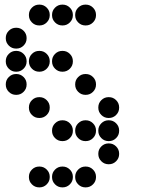

<svg xmlns="http://www.w3.org/2000/svg" viewBox="-20 -715 640 830"><path d="M149 -695Q131 -695 118 -682Q105 -669 105 -651V-649Q105 -631 118 -618Q131 -605 149 -605H151Q169 -605 182 -618Q195 -631 195 -649V-651Q195 -669 182 -682Q169 -695 151 -695ZM249 -695Q231 -695 218 -682Q205 -669 205 -651V-649Q205 -631 218 -618Q231 -605 249 -605H251Q269 -605 282 -618Q295 -631 295 -649V-651Q295 -669 282 -682Q269 -695 251 -695ZM349 -695Q331 -695 318 -682Q305 -669 305 -651V-649Q305 -631 318 -618Q331 -605 349 -605H351Q369 -605 382 -618Q395 -631 395 -649V-651Q395 -669 382 -682Q369 -695 351 -695ZM49 -595Q31 -595 18 -582Q5 -569 5 -551V-549Q5 -531 18 -518Q31 -505 49 -505H51Q69 -505 82 -518Q95 -531 95 -549V-551Q95 -569 82 -582Q69 -595 51 -595ZM49 -495Q31 -495 18 -482Q5 -469 5 -451V-449Q5 -431 18 -418Q31 -405 49 -405H51Q69 -405 82 -418Q95 -431 95 -449V-451Q95 -469 82 -482Q69 -495 51 -495ZM149 -495Q131 -495 118 -482Q105 -469 105 -451V-449Q105 -431 118 -418Q131 -405 149 -405H151Q169 -405 182 -418Q195 -431 195 -449V-451Q195 -469 182 -482Q169 -495 151 -495ZM249 -495Q231 -495 218 -482Q205 -469 205 -451V-449Q205 -431 218 -418Q231 -405 249 -405H251Q269 -405 282 -418Q295 -431 295 -449V-451Q295 -469 282 -482Q269 -495 251 -495ZM49 -395Q31 -395 18 -382Q5 -369 5 -351V-349Q5 -331 18 -318Q31 -305 49 -305H51Q69 -305 82 -318Q95 -331 95 -349V-351Q95 -369 82 -382Q69 -395 51 -395ZM349 -395Q331 -395 318 -382Q305 -369 305 -351V-349Q305 -331 318 -318Q331 -305 349 -305H351Q369 -305 382 -318Q395 -331 395 -349V-351Q395 -369 382 -382Q369 -395 351 -395ZM149 -295Q131 -295 118 -282Q105 -269 105 -251V-249Q105 -231 118 -218Q131 -205 149 -205H151Q169 -205 182 -218Q195 -231 195 -249V-251Q195 -269 182 -282Q169 -295 151 -295ZM449 -295Q431 -295 418 -282Q405 -269 405 -251V-249Q405 -231 418 -218Q431 -205 449 -205H451Q469 -205 482 -218Q495 -231 495 -249V-251Q495 -269 482 -282Q469 -295 451 -295ZM249 -195Q231 -195 218 -182Q205 -169 205 -151V-149Q205 -131 218 -118Q231 -105 249 -105H251Q269 -105 282 -118Q295 -131 295 -149V-151Q295 -169 282 -182Q269 -195 251 -195ZM349 -195Q331 -195 318 -182Q305 -169 305 -151V-149Q305 -131 318 -118Q331 -105 349 -105H351Q369 -105 382 -118Q395 -131 395 -149V-151Q395 -169 382 -182Q369 -195 351 -195ZM449 -195Q431 -195 418 -182Q405 -169 405 -151V-149Q405 -131 418 -118Q431 -105 449 -105H451Q469 -105 482 -118Q495 -131 495 -149V-151Q495 -169 482 -182Q469 -195 451 -195ZM449 -95Q431 -95 418 -82Q405 -69 405 -51V-49Q405 -31 418 -18Q431 -5 449 -5H451Q469 -5 482 -18Q495 -31 495 -49V-51Q495 -69 482 -82Q469 -95 451 -95ZM149 5Q131 5 118 18Q105 31 105 49V51Q105 69 118 82Q131 95 149 95H151Q169 95 182 82Q195 69 195 51V49Q195 31 182 18Q169 5 151 5ZM249 5Q231 5 218 18Q205 31 205 49V51Q205 69 218 82Q231 95 249 95H251Q269 95 282 82Q295 69 295 51V49Q295 31 282 18Q269 5 251 5ZM349 5Q331 5 318 18Q305 31 305 49V51Q305 69 318 82Q331 95 349 95H351Q369 95 382 82Q395 69 395 51V49Q395 31 382 18Q369 5 351 5Z"/></svg>

Font: Doto Rounded Black
Style: Regular
Weight: 900
Monospace: yes
Version: Version 1.000